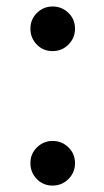

<svg xmlns="http://www.w3.org/2000/svg" viewBox="-20 -576 327 601"><path d="M214.8 -486.3Q214.8 -457 194.3 -436.5Q173.8 -416 144.5 -416Q115.2 -416 95.2 -436.5Q75.2 -457 75.2 -486.3Q75.2 -515.6 95.7 -535.6Q116.2 -555.7 144.5 -555.7Q173.8 -555.7 194.3 -535.6Q214.8 -515.6 214.8 -486.3ZM214.8 -65.4Q214.8 -36.1 194.3 -15.6Q173.8 4.9 144.5 4.9Q115.2 4.9 95.2 -15.6Q75.2 -36.1 75.2 -65.4Q75.2 -94.7 95.7 -114.7Q116.2 -134.8 144.5 -134.8Q173.8 -134.8 194.3 -114.7Q214.8 -94.7 214.8 -65.4Z"/></svg>

Font: Allerta
Style: Medium
Weight: 500
Designer: Matt McInerney
Foundry: Matt McInerney
Version: Version 1.0